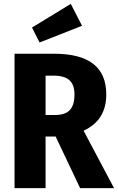

<svg xmlns="http://www.w3.org/2000/svg" viewBox="-20 -970 608 990"><path d="M267 -266H215V0H55V-693H258Q394 -693 461 -640.5Q528 -588 528 -483Q528 -350 411 -296L568 0H393ZM215 -377H263Q316 -377 340 -402.5Q364 -428 364 -483Q364 -533 338 -556.5Q312 -580 256 -580H215ZM403 -837 184 -751 145 -828 345 -950Z"/></svg>

Font: Fira Sans Condensed
Style: Bold
Weight: 700
Width: 3
Designer: bBox Type GmbH & Carrois Corporate GbR & Edenspiekermann AG
Foundry: bBox Type GmbH & Carrois Corporate GbR & Edenspiekermann AG
Version: Version 4.301